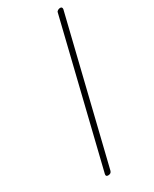

<svg xmlns="http://www.w3.org/2000/svg" viewBox="-180 -725 618 773"><g transform="rotate(-30 128.5 -338.5)"><path d="M79 2Q67 2 70 -10L231 -668Q232 -673 237.5 -676Q243 -679 248 -679Q258 -679 257 -668L96 -10Q93 2 79 2Z"/></g></svg>

Font: Ms Madi
Style: Regular
Weight: 400
Designer: Robert E. Leuschke
Foundry: Robert E. Leuschke
Version: Version 1.010; ttfautohint (v1.8.3)